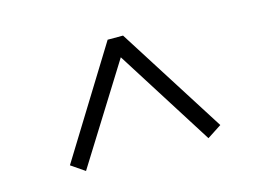

<svg xmlns="http://www.w3.org/2000/svg" viewBox="-57 -645 706 518"><g transform="rotate(-15 296.5 -385.5)"><path d="M89 -248 127 -222 297 -494 469 -222 509 -248 318 -549H275Z"/></g></svg>

Font: Noto Serif CJK KR SemiBold
Style: Regular
Weight: 600
Designer: Ryoko NISHIZUKA 西塚涼子 (kana & ideographs); Frank Grießhammer (Latin, Greek & Cyrillic); Wenlong ZHANG 张文龙 (bopomofo); San
Foundry: Adobe
Version: Version 2.001;hotconv 1.1.0;makeotfexe 2.6.0